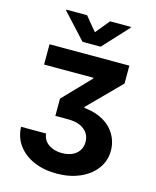

<svg xmlns="http://www.w3.org/2000/svg" viewBox="-138 -865 932 1150"><g transform="rotate(15 328.0 -290.0)"><path d="M47.6 -23.8H202.8Q204.9 3.6 221.4 23.6Q237.9 43.7 264.9 54.3Q291.9 65 324.6 65Q360.1 65 386.9 52.9Q413.7 40.8 429 18.1Q444.2 -4.6 444.2 -35.5Q444.2 -65.7 429 -89.3Q413.7 -112.9 383.2 -126.6Q352.6 -140.3 307.5 -140.3H229V-247.2L390.3 -414.8V-419.7H84.2V-545.5H579.2V-434.7L383.9 -237.2V-231.5Q441.4 -225.9 483.1 -206.7Q524.9 -187.5 551.5 -158.9Q578.1 -130.3 591.3 -95.9Q604.4 -61.4 604.4 -25.2Q604.4 39.1 567.6 88.1Q530.9 137.1 467.7 164.4Q404.5 191.8 324.2 191.8Q244.3 191.8 182.7 164.8Q121.1 137.8 85.4 89.3Q49.7 40.8 47.6 -23.8ZM256.4 -772 327.8 -685.4 399.1 -772H528.1V-767L383.9 -610.8H271.3L127.5 -767V-772Z"/></g></svg>

Font: InterMG
Style: Bold
Weight: 700
Designer: Rasmus Andersson
Foundry: rsms
Version: Version 3.019;December 26, 2023;FontCreator 15.0.0.2955 64-b